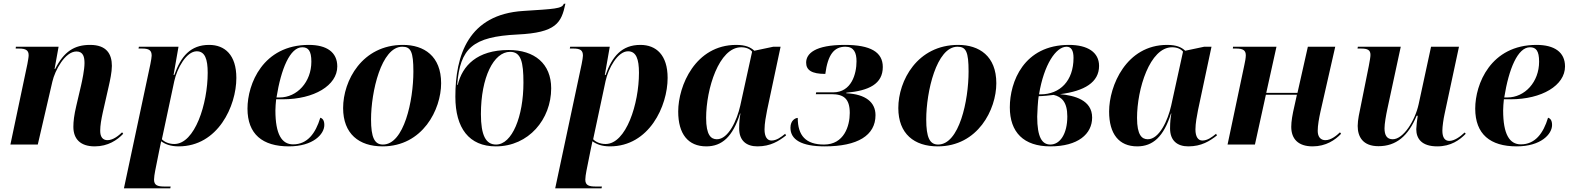

<svg xmlns="http://www.w3.org/2000/svg" viewBox="-20 -792 8595 1052"><path d="M499 10C572 10 623 -25 655 -59L649 -67C630 -49 600 -24 569 -24C543 -24 529 -42 529 -75C529 -105 535 -138 543 -175L575 -316C583 -351 593 -397 593 -431C593 -496 564 -546 474 -546C387 -546 331 -510 282 -414H279L301 -536H67L66 -526H84C122 -526 137 -516 137 -489C137 -479 133 -458 130 -441L37 0H187L267 -345C281 -406 336 -510 399 -510C437 -510 443 -478 443 -446C443 -410 430 -349 424 -323L398 -212C386 -161 382 -127 382 -97C382 -31 420 10 499 10Z M804 -441 659 240H913L915 230H882C844 230 824 224 824 192C824 180 827 161 830 145L852 35C857 12 859 0 863 -18C885 -2 914 10 959 10C1174 10 1275 -211 1275 -365C1275 -491 1212 -546 1126 -546C1024 -546 971 -483 935 -381H931L958 -536H741L739 -526H758C796 -526 811 -517 811 -487C811 -479 808 -462 804 -441ZM935 -3C903 -3 879 -16 867 -29L935 -348C950 -417 1001 -511 1058 -511C1103 -511 1118 -468 1118 -393C1118 -224 1048 -3 935 -3Z M1563 10C1696 10 1757 -57 1757 -107C1757 -132 1748 -143 1735 -147C1709 -61 1664 -1 1586 -1C1524 -1 1489 -56 1489 -187C1489 -200 1491 -233 1493 -248H1530C1701 -248 1828 -324 1828 -428C1828 -506 1770 -546 1672 -546C1420 -546 1336 -331 1336 -197C1336 -57 1418 10 1563 10ZM1512 -258H1495C1520 -415 1569 -533 1636 -533C1669 -533 1686 -514 1686 -454C1686 -343 1608 -258 1512 -258Z M2076 10C2296 10 2397 -192 2397 -336C2397 -485 2303 -546 2188 -546C1964 -546 1860 -350 1860 -200C1860 -59 1947 10 2076 10ZM2078 0C2032 0 2013 -39 2013 -138C2013 -288 2069 -536 2184 -536C2231 -536 2245 -509 2245 -400C2245 -241 2194 0 2078 0Z M2697 10C2877 10 3000 -139 3000 -308C3000 -443 2909 -518 2767 -518C2593 -518 2513 -431 2488 -327H2485C2501 -528 2569 -591 2816 -603C3028 -613 3056 -667 3078 -772L3069 -771C3060 -744 3017 -743 2847 -732C2546 -713 2475 -489 2475 -262C2475 -90 2550 10 2697 10ZM2698 0C2642 0 2615 -50 2615 -167C2615 -368 2685 -508 2775 -508C2835 -508 2848 -452 2848 -339C2848 -154 2786 0 2698 0Z M3167 -441 3022 240H3276L3278 230H3245C3207 230 3187 224 3187 192C3187 180 3190 161 3193 145L3215 35C3220 12 3222 0 3226 -18C3248 -2 3277 10 3322 10C3537 10 3638 -211 3638 -365C3638 -491 3575 -546 3489 -546C3387 -546 3334 -483 3298 -381H3294L3321 -536H3104L3102 -526H3121C3159 -526 3174 -517 3174 -487C3174 -479 3171 -462 3167 -441ZM3298 -3C3266 -3 3242 -16 3230 -29L3298 -348C3313 -417 3364 -511 3421 -511C3466 -511 3481 -468 3481 -393C3481 -224 3411 -3 3298 -3Z M3850 10C3936 10 3995 -43 4035 -170H4037C4033 -148 4030 -125 4030 -88C4030 -21 4070 10 4130 10C4202 10 4247 -19 4287 -50L4282 -59C4260 -41 4235 -22 4207 -22C4184 -22 4169 -42 4169 -83C4169 -115 4177 -158 4183 -188L4257 -536H4217L4113 -514C4093 -533 4065 -546 4014 -546C3790 -546 3696 -322 3696 -181C3696 -58 3750 10 3850 10ZM3908 -29C3876 -29 3849 -51 3849 -146C3849 -304 3919 -533 4041 -533C4068 -533 4089 -524 4101 -509L4036 -213C4018 -133 3971 -29 3908 -29Z M4499 10C4679 10 4777 -50 4777 -161C4777 -231 4724 -276 4617 -281V-284C4741 -295 4817 -332 4817 -425C4817 -507 4749 -546 4609 -546C4445 -546 4397 -498 4397 -449C4397 -408 4427 -387 4502 -387C4516 -493 4550 -536 4612 -536C4659 -536 4673 -503 4673 -456C4673 -388 4646 -286 4545 -286H4452L4450 -276H4536C4602 -276 4636 -252 4636 -173C4636 -102 4605 0 4495 0C4395 0 4351 -49 4351 -146C4340 -146 4311 -134 4311 -92C4311 -27 4371 10 4499 10Z M5118 10C5338 10 5439 -192 5439 -336C5439 -485 5345 -546 5230 -546C5006 -546 4902 -350 4902 -200C4902 -59 4989 10 5118 10ZM5120 0C5074 0 5055 -39 5055 -138C5055 -288 5111 -536 5226 -536C5273 -536 5287 -509 5287 -400C5287 -241 5236 0 5120 0Z M5735 10C5887 10 5964 -58 5964 -148C5964 -244 5867 -269 5788 -276C5922 -293 6002 -341 6002 -431C6002 -505 5940 -546 5837 -546C5589 -546 5513 -343 5513 -204C5513 -67 5589 10 5735 10ZM5681 -275H5673C5700 -439 5766 -536 5824 -536C5849 -536 5862 -516 5862 -475C5862 -349 5788 -275 5681 -275ZM5735 0C5690 0 5663 -39 5663 -153C5663 -172 5667 -242 5671 -265C5692 -265 5739 -270 5753 -272C5796 -262 5828 -234 5828 -154C5828 -58 5788 0 5735 0Z M6211 10C6297 10 6356 -43 6396 -170H6398C6394 -148 6391 -125 6391 -88C6391 -21 6431 10 6491 10C6563 10 6608 -19 6648 -50L6643 -59C6621 -41 6596 -22 6568 -22C6545 -22 6530 -42 6530 -83C6530 -115 6538 -158 6544 -188L6618 -536H6578L6474 -514C6454 -533 6426 -546 6375 -546C6151 -546 6057 -322 6057 -181C6057 -58 6111 10 6211 10ZM6269 -29C6237 -29 6210 -51 6210 -146C6210 -304 6280 -533 6402 -533C6429 -533 6450 -524 6462 -509L6397 -213C6379 -133 6332 -29 6269 -29Z M7172 10C7245 10 7296 -25 7328 -59L7322 -67C7303 -49 7273 -24 7242 -24C7216 -24 7200 -42 7200 -75C7200 -105 7207 -143 7215 -180L7296 -536H7146L7089 -283H6918L6974 -536H6736L6735 -526H6753C6791 -526 6806 -516 6806 -489C6806 -476 6802 -453 6798 -436L6706 0H6856L6916 -273H7086L7073 -214C7061 -163 7055 -127 7055 -97C7055 -31 7093 10 7172 10Z M7855 10C7930 10 7978 -25 8011 -59L8005 -66C7980 -42 7948 -20 7921 -20C7896 -20 7883 -39 7883 -76C7883 -99 7889 -140 7895 -167L7974 -536H7821L7753 -221C7733 -130 7669 -29 7611 -29C7579 -29 7566 -51 7566 -89C7566 -114 7574 -160 7582 -197L7655 -536H7420L7418 -526H7436C7474 -526 7489 -518 7489 -491C7489 -480 7485 -458 7480 -431L7436 -212C7429 -178 7419 -135 7419 -102C7419 -43 7447 9 7533 9C7629 9 7696 -46 7742 -158H7748C7745 -143 7740 -97 7740 -84C7740 -33 7769 10 7855 10Z M8290 10C8423 10 8484 -57 8484 -107C8484 -132 8475 -143 8462 -147C8436 -61 8391 -1 8313 -1C8251 -1 8216 -56 8216 -187C8216 -200 8218 -233 8220 -248H8257C8428 -248 8555 -324 8555 -428C8555 -506 8497 -546 8399 -546C8147 -546 8063 -331 8063 -197C8063 -57 8145 10 8290 10ZM8239 -258H8222C8247 -415 8296 -533 8363 -533C8396 -533 8413 -514 8413 -454C8413 -343 8335 -258 8239 -258Z"/></svg>

Font: Noto Serif Display
Style: Bold Italic
Weight: 700
Italic angle: -12°
Designer: Monotype Design Team
Foundry: Monotype Imaging Inc.
Version: Version 2.009